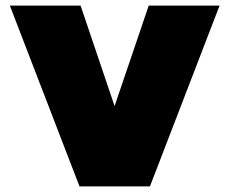

<svg xmlns="http://www.w3.org/2000/svg" viewBox="-20 -664 817 684"><path d="M263.2 0 15.1 -644H267.1L388.2 -286.1L509.8 -644H762.2L514.2 0Z"/></svg>

Font: Kanit Black
Style: Regular
Weight: 900
Designer: Katatrad Team
Foundry: CadsonDemak
Version: Version 1.000;PS 001.000;hotconv 1.0.88;makeotf.lib2.5.64775